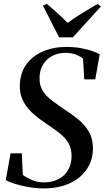

<svg xmlns="http://www.w3.org/2000/svg" viewBox="-20 -1006 566 1037"><path d="M216 11.5Q173.5 11.5 131 3.8Q88.5 -4 56 -14.5Q23.5 -25 11.5 -34L37 -178H98L103 -62Q120.5 -48 150.5 -34.5Q180.5 -21 219 -21Q247.5 -21 273.8 -29.5Q300 -38 320.8 -55.2Q341.5 -72.5 353.5 -98.5Q365.5 -124.5 366.5 -159.5Q367.5 -199 352.5 -227.8Q337.5 -256.5 310 -279.8Q282.5 -303 246 -327Q217.5 -346 189.2 -367Q161 -388 138 -413Q115 -438 101.2 -469Q87.5 -500 87 -538.5Q87 -608 120.5 -655.5Q154 -703 211 -727.8Q268 -752.5 337.5 -752.5Q381 -752.5 416.5 -746Q452 -739.5 478 -730.5Q504 -721.5 518.5 -713L494.5 -577.5H435L428.5 -689.5Q415.5 -700.5 392 -710.5Q368.5 -720.5 331 -720.5Q294 -720.5 263 -704.5Q232 -688.5 212.8 -657.8Q193.5 -627 193.5 -584Q193 -544 211.2 -515.2Q229.5 -486.5 260.8 -462.8Q292 -439 330 -414Q368.5 -389 403 -360.8Q437.5 -332.5 459.5 -295.5Q481.5 -258.5 482 -208Q482.5 -143 449.8 -93.5Q417 -44 357 -16.2Q297 11.5 216 11.5ZM299 -804.5 212 -975.5 233 -985.5Q262 -960.5 290.5 -934.8Q319 -909 345.5 -882Q380.5 -908.5 421.2 -933.5Q462 -958.5 506 -984.5L525.5 -971.5L373.5 -804.5Z"/></svg>

Font: Merriweather 120pt Medium
Style: Italic
Weight: 500
Italic angle: -7.8°
Version: Version 2.101